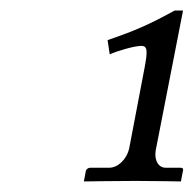

<svg xmlns="http://www.w3.org/2000/svg" viewBox="-20 -708 367 364"><path d="M248 -621C260 -621 260 -611 254 -579L225 -427C220 -405 203 -390 187 -390H151C147 -390 144 -387 143 -385L139 -364C139 -364 199 -365 237 -365C271 -365 323 -364 323 -364L327 -385C328 -389 325 -390 322 -390H294C280 -390 271 -405 276 -427L327 -688H311C262 -661 234 -649 184 -632L188 -605C204 -612 235 -621 248 -621Z"/></svg>

Font: Libertinus Serif
Style: Italic
Weight: 400
Italic angle: -12°
Designer: Philipp H. Poll, Khaled Hosny
Foundry: Caleb Maclennan
Version: Version 7.050;RELEASE